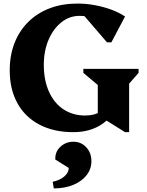

<svg xmlns="http://www.w3.org/2000/svg" viewBox="-20 -726 825 1078"><path d="M391.6 16Q282.2 16 201.7 -26.1Q121.2 -68.2 77.9 -146.3Q34.6 -224.4 34.6 -330.6Q34.6 -415.8 61.6 -484.6Q88.6 -553.4 139 -603.2Q189.4 -653 259.3 -679.5Q329.2 -706 415.2 -706Q463.2 -706 511.8 -697.1Q560.4 -688.2 604.5 -672Q648.6 -655.8 682 -633.4L605.4 -488.4H580.6L428.6 -665.4H554.8L555.8 -569.6Q536 -602.4 503.2 -619.7Q470.4 -637 427.2 -637Q370 -637 324.5 -600.7Q279 -564.4 252.5 -502.3Q226 -440.2 226 -362Q226 -275.8 254.7 -211.7Q283.4 -147.6 335.8 -112.5Q388.2 -77.4 458.8 -77.4Q512.4 -77.4 547.8 -101.7Q583.2 -126 605.6 -176.6L643.8 -158.2Q621.8 -76.8 554.8 -30.4Q487.8 16 391.6 16ZM682.2 16 529 -79.8V-248.8L448 -316.8V-339.2H758V-316.8L705 -256.2V16ZM282.2 332 275.6 294.6Q315.8 286.4 340.9 264.8Q366 243.2 366 217L290.4 169.6V163.8Q290.4 124.4 320.1 97.1Q349.8 69.8 392.4 69.8Q435.4 69.8 464.3 100.9Q493.2 132 493.2 178.8Q493.2 223 466.3 257.4Q439.4 291.8 392.3 311.6Q345.2 331.4 282.2 332Z"/></svg>

Font: Platypi Light
Style: Regular
Weight: 300
Designer: David Sargent
Foundry: Bolt Cutter Type
Version: Version 1.200